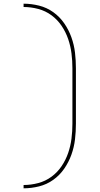

<svg xmlns="http://www.w3.org/2000/svg" viewBox="-20 -861 540 1042"><path d="M108 161V143Q148 143 187.5 132.5Q227 122 259.5 98Q292 74 314.5 40.5Q337 7 350 -31Q363 -69 368 -109Q373 -149 373 -190V-490Q373 -531 368 -571Q363 -611 350 -649Q337 -687 314.5 -720.5Q292 -754 259.5 -778Q227 -802 187.5 -812.5Q148 -823 108 -823V-841Q150 -841 192 -830.5Q234 -820 269 -795Q304 -770 328.5 -734.5Q353 -699 367.5 -658.5Q382 -618 387 -575.5Q392 -533 392 -490V-190Q392 -147 387 -104.5Q382 -62 367.5 -21.5Q353 19 328.5 54.5Q304 90 269 115Q234 140 192 150.5Q150 161 108 161Z"/></svg>

Font: Zed Mono Thin
Style: Regular
Weight: 100
Monospace: yes
Designer: Belleve Invis
Foundry: Belleve Invis
Version: Version 1.0.0; ttfautohint (v1.8.4)